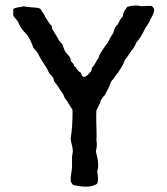

<svg xmlns="http://www.w3.org/2000/svg" viewBox="-20 -690 618 709"><path d="M405 -408 399 -399Q398 -398 394.5 -394Q391 -390 390 -388Q388 -384 385.5 -376.5Q383 -369 382 -367Q378 -361 377 -358Q376 -356 372 -348.5Q368 -341 368 -340Q355 -327 352 -318Q350 -310 343.5 -297.5Q337 -285 336 -282Q335 -269 335.5 -241.5Q336 -214 336.5 -198Q337 -182 336 -173Q340 -154 334 -131Q348 -80 339 -58Q339 -55 340.5 -46Q342 -37 342 -33Q342 -17 338 -11Q315 4 271 -3Q252 -5 248 -9Q247 -10 246 -12.5Q245 -15 243 -16Q239 -21 242.5 -44.5Q246 -68 246 -74V-113Q246 -115 247.5 -121.5Q249 -128 249 -132Q249 -141 245 -156.5Q241 -172 241 -179Q248 -219 248 -283Q246 -288 241 -295.5Q236 -303 234 -306Q229 -317 219 -328L213 -343Q208 -349 197.5 -365.5Q187 -382 180 -389Q180 -390 178.5 -395Q177 -400 177 -403L161 -421Q156 -434 141 -456.5Q126 -479 120 -493Q116 -500 104 -512Q94 -540 82 -559Q79 -562 70 -572Q61 -582 56 -590Q51 -598 48 -607Q46 -612 38.5 -620Q31 -628 29 -633V-656Q33 -661 48.5 -663Q64 -665 68 -667Q76 -664 97 -663Q118 -662 126 -659Q130 -658 133 -651Q136 -644 139 -643Q140 -641 143.5 -635Q147 -629 148 -626Q161 -604 171 -594Q172 -593 172 -588Q172 -583 174 -581Q197 -544 199 -539Q201 -538 204 -533.5Q207 -529 210 -528Q211 -522 214.5 -514.5Q218 -507 219 -503Q222 -497 229.5 -489Q237 -481 238 -479Q242 -471 241 -465Q243 -462 246.5 -459Q250 -456 251 -454Q252 -453 253.5 -448Q255 -443 259 -443Q269 -425 278 -422Q279 -421 280.5 -416.5Q282 -412 283.5 -409.5Q285 -407 289 -406Q298 -406 306.5 -416Q315 -426 317 -427L320 -441Q326 -445 333 -458.5Q340 -472 344 -476Q345 -484 354 -498.5Q363 -513 371 -524L379 -534Q390 -558 398 -567Q403 -591 415 -600Q423 -619 434 -630Q434 -638 436.5 -643.5Q439 -649 443.5 -655.5Q448 -662 450 -665Q479 -673 503 -667Q527 -669 541 -668Q542 -666 545 -663Q548 -660 549 -657Q550 -644 541.5 -629.5Q533 -615 532 -610Q531 -609 516 -585Q499 -549 484 -534Q475 -512 464 -501Q446 -473 442 -470Q431 -440 405 -408Z"/></svg>

Font: FuturaRenner
Style: Regular
Weight: 400
Designer: BSozoo
Foundry: BSozoo
Version: Version 1.001;PS 001.001;hotconv 1.0.70;makeotf.lib2.5.58329